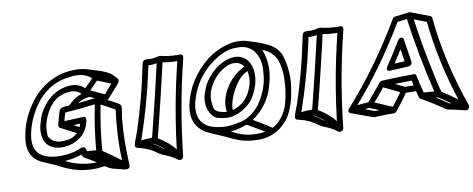

<svg xmlns="http://www.w3.org/2000/svg" viewBox="-63 -992 3228 1309"><g transform="rotate(-10 1550.5 -337.5)"><path d="M668 -504.9Q696.3 -536.6 724.1 -568.8Q677.7 -588.4 630.4 -606Q602.5 -576.7 574.7 -548.3Q622.1 -527.3 668 -504.9ZM327.6 -240.2Q337.9 -240.2 368.7 -243.7Q399.4 -247.1 434.6 -277.3Q386.2 -303.2 335.9 -328.1Q327.6 -331.5 322.8 -335.9Q318.4 -339.4 318.4 -346.2Q318.4 -347.2 318.6 -351.3Q318.8 -355.5 320.3 -363.3Q322.3 -373 325.7 -383.3Q329.1 -393.6 342.3 -442.4Q350.6 -470.2 389.2 -470.2Q400.9 -470.2 408.2 -471.7Q418.5 -472.7 432.6 -488.3Q464.4 -519.5 512.2 -535.6Q485.4 -563.5 443.4 -563.5Q393.6 -563.5 351.1 -540.5Q312 -516.6 286.6 -478.5Q250.5 -424.3 238.3 -368.7Q233.9 -346.7 233.9 -317.4Q233.9 -314.5 234.1 -296.6Q234.4 -278.8 265.6 -255.4Q291 -240.2 327.6 -240.2ZM459.5 -314.5Q464.4 -325.7 467.3 -337.4L419.9 -335ZM476.6 -477.1Q535.6 -482.9 595.7 -490.7L562 -505.9Q517.6 -502.9 476.6 -477.1ZM543 -138.7Q556.2 -293.5 587.9 -449.7Q482.9 -436.5 382.8 -429.7Q377 -428.7 366.7 -381.8Q365.2 -375.5 364.3 -372.6Q492.7 -378.9 498 -378.9Q504.4 -378.9 509.3 -373Q513.2 -367.2 513.2 -358.9Q513.2 -354 512.2 -348.6Q499.5 -289.6 458.5 -250Q398.9 -199.7 319.8 -199.7Q245.6 -199.7 210 -250Q191.4 -284.2 191.4 -324.7Q191.4 -344.7 195.8 -366.2Q197.8 -375.5 210.7 -419.2Q223.6 -462.9 273.4 -522Q331.5 -585 411.6 -601.1Q431.2 -605 449.7 -605Q504.4 -605 543.5 -568.8Q583 -609.4 585 -610.4Q597.7 -622.1 599.1 -626V-626.5Q599.1 -634.3 570.3 -648.9Q537.6 -666 489.7 -666Q468.8 -666 446.8 -662.1Q322.8 -648.9 233.4 -549.3Q151.9 -449.7 127.4 -335.4Q123 -314.5 120.6 -293Q120.1 -284.2 120.1 -276.4Q120.1 -143.6 301.8 -143.6Q349.1 -143.6 399.4 -156.2Q406.7 -158.2 417.5 -162.6Q443.8 -174.8 459 -174.8Q472.2 -174.8 476.1 -158.7Q478 -144.5 485.8 -143.6Q502 -143.6 543 -138.7ZM517.6 -56.6 533.2 -57.1Q484.4 -88.4 470.7 -94.7Q446.8 -106 441.9 -121.1Q439.5 -127.4 436 -127.4Q432.6 -127.4 419.9 -122.1Q371.1 -107.4 320.3 -104.5Q409.2 -58.6 517.6 -56.6ZM704.6 -41.5Q703.1 -78.1 703.1 -114.7Q703.1 -247.6 721.2 -381.3V-382.8Q721.2 -391.6 710.4 -396.5L705.1 -398.9Q667 -421.9 626.5 -441.4Q596.7 -293 583.5 -127.9Q646 -86.9 704.6 -41.5ZM723.6 24.4Q720.2 24.4 712.4 23.4Q697.8 21 693.4 18.6Q669.4 12.2 644.5 6.3Q614.7 0 591.8 -17.1Q585.4 -22 580.6 -22.5Q575.2 -22.5 565.4 -21Q534.2 -16.1 505.9 -16.1Q392.1 -16.1 291 -69.3Q256.3 -87.9 172.9 -122.6Q79.1 -161.1 78.1 -267.1Q80.1 -303.7 87.9 -339.8Q114.7 -467.3 211.9 -580.1Q333.5 -705.1 498 -705.1Q551.8 -705.1 599.1 -687.5Q616.7 -681.6 634.8 -676.3Q683.6 -663.1 725.1 -640.6Q742.2 -628.9 755.4 -613.3L761.2 -607.9Q776.9 -593.3 776.9 -582Q776.9 -580.6 776.4 -579.1Q770.5 -560.1 743.7 -534.7Q727.1 -516.1 716.3 -503.4Q699.2 -480.5 679.7 -463.9L734.9 -433.6Q761.7 -421.4 764.6 -407.7Q765.1 -403.8 765.1 -399.4Q765.1 -381.8 760.3 -360.8Q757.3 -345.7 755.9 -334Q745.6 -241.7 745.6 -136.7Q745.6 -86.4 748 -32.7Q748.5 -13.7 748.5 -2.9Q748.5 7.3 748 9.3Q744.6 24.4 723.6 24.4Z M857.4 -152.3Q886.7 -156.7 915 -156.7H927.2Q933.6 -156.7 935.1 -163.6L936.5 -172.4L940.9 -188Q945.8 -208 950.7 -227.5Q994.1 -398.9 1052.2 -651.9Q1028.8 -647.5 1006.3 -647.5L994.1 -647.9L988.3 -620.1Q938.5 -385.3 857.4 -152.3ZM1085.4 -50.3Q1110.4 -265.6 1156.2 -481.4Q1173.3 -562 1193.4 -642.6H1184.6Q1137.2 -642.6 1092.8 -651.9Q1050.8 -468.8 1005.9 -286.1Q983.9 -197.3 978.5 -177.7L970.7 -147Q1040 -106.9 1085.4 -50.3ZM937.5 -114.7 931.6 -115.2Q956.5 -102.1 979 -85Q992.2 -72.8 1007.3 -66.9Q980.5 -89.8 949.2 -107.9L944.8 -110.4Q942.4 -111.3 940.9 -112.8L939 -113.8ZM1095.2 25.4Q1090.3 25.4 1085.9 22.9L1071.3 13.2Q1039.6 -9.3 1003.4 -22.9Q979 -31.2 957.5 -45.9Q904.3 -87.4 840.3 -102.5L833.5 -104Q808.1 -107.4 808.1 -123V-126Q814 -153.3 825.7 -181.6Q831.5 -196.3 836.9 -210.4Q882.3 -347.2 919.9 -498Q936 -565.9 953.1 -646Q954.1 -653.8 955.6 -662.1Q961.4 -689.5 983.9 -690.4Q992.2 -690.4 999.3 -689.5Q1006.3 -688.5 1016.6 -688.5Q1038.6 -688.5 1056.6 -693.4Q1072.3 -697.8 1079.6 -697.8Q1084 -697.8 1087.4 -696.8Q1142.6 -683.1 1202.1 -683.1H1217.3Q1236.3 -682.6 1237.3 -670.4Q1237.8 -668 1237.8 -665Q1237.8 -658.2 1235.8 -650.4L1232.9 -639.2Q1215.3 -569.8 1196.8 -481.9Q1162.1 -318.4 1139.6 -155.8Q1125.5 -53.7 1121.1 -4.9L1119.1 6.3Q1117.7 11.7 1113.8 16.6Q1105.5 25.4 1095.2 25.4Z M1465.8 -242.7Q1463.4 -258.3 1463.4 -274.4Q1463.4 -296.4 1468.3 -318.8Q1476.6 -359.4 1501 -399.9Q1550.3 -484.4 1637.7 -526.9Q1611.3 -561.5 1569.8 -561.5Q1546.9 -561.5 1520 -550.8Q1449.2 -517.1 1407.7 -449.2Q1384.8 -412.1 1377.4 -376.5Q1374 -361.8 1374 -343.8Q1374 -323.2 1380.1 -286.6Q1386.2 -250 1465.8 -242.7ZM1508.8 -247.6Q1591.3 -272.5 1629.4 -347.2Q1646 -378.9 1652.8 -410.2Q1657.2 -430.2 1657.2 -450.2Q1657.2 -471.2 1652.3 -492.2Q1605 -470.7 1570.8 -420.4Q1525.4 -353 1510.7 -285.6Q1507.8 -270.5 1507.8 -259.3Q1507.8 -252.9 1508.8 -247.6ZM1463.9 -202.1Q1443.8 -202.1 1401.4 -211.9Q1358.9 -221.7 1335.9 -287.1Q1329.6 -309.1 1329.6 -332.5Q1329.6 -351.6 1334 -371.6Q1337.4 -389.2 1353.3 -429.9Q1369.1 -470.7 1416.5 -521Q1474.6 -581.1 1548.8 -598.1Q1566.4 -602.1 1582 -602.1Q1634.8 -602.1 1670.9 -559.6Q1698.7 -518.6 1698.7 -463.4Q1698.7 -438 1692.9 -409.2Q1685.5 -373.5 1658.9 -321.3Q1632.3 -269 1562 -228.5Q1511.7 -202.1 1463.9 -202.1ZM1445.3 -145.5Q1484.9 -145.5 1549.8 -159.7Q1614.7 -173.8 1678.2 -247.1Q1732.4 -322.8 1750 -405.3Q1756.8 -437.5 1758.3 -470.7Q1759.8 -484.4 1759.8 -497.1Q1759.8 -567.9 1719.2 -620.6Q1679.7 -662.1 1616.7 -662.1Q1613.3 -662.1 1577.9 -660.9Q1542.5 -659.7 1479.5 -627Q1319.8 -532.2 1270 -362.3Q1265.6 -348.6 1262.7 -335Q1257.8 -312.5 1257.8 -291.5Q1257.8 -257.3 1270 -225.6Q1299.3 -171.4 1362.3 -156.7Q1402.3 -145.5 1445.3 -145.5ZM1640.6 -59.1Q1669.9 -59.1 1700.7 -64Q1675.8 -79.6 1650.4 -93.8Q1619.1 -110.8 1590.3 -129.9Q1586.9 -131.8 1582.5 -131.8Q1575.2 -131.8 1553.2 -123.5Q1544.9 -120.1 1539.6 -118.7Q1503.4 -108.9 1468.3 -106Q1484.4 -99.1 1500 -90.8Q1564.9 -59.1 1640.6 -59.1ZM1754.9 -81.5Q1765.1 -84.5 1782.7 -99.6L1785.2 -101.1Q1846.7 -154.3 1867.2 -231.4Q1872.1 -250 1876 -268.1Q1888.2 -325.2 1889.6 -376.5Q1891.1 -395 1891.1 -412.6Q1891.1 -470.2 1874.5 -522.9Q1847.7 -590.8 1777.3 -616.2Q1800.8 -557.6 1800.8 -493.2Q1800.8 -453.6 1792 -411.6Q1787.6 -391.6 1781.2 -370.6Q1747.6 -239.7 1630.9 -157.7Q1683.6 -127.9 1754.9 -81.5ZM1655.3 -18.1H1645.5Q1572.8 -18.1 1513.2 -39.1Q1479.5 -51.3 1430.7 -75.7Q1404.3 -87.9 1377.4 -99.1Q1338.4 -115.2 1300.8 -133.8Q1216.8 -184.1 1216.8 -280.3Q1216.8 -306.2 1223.1 -335.4Q1260.3 -506.3 1407.2 -624.5Q1473.6 -674.3 1551.3 -694.3Q1587.4 -703.6 1620.6 -703.6Q1660.2 -703.6 1696.8 -690.9L1709.5 -686.5Q1770.5 -669.9 1825.9 -642.3Q1881.3 -614.7 1907.7 -559.1Q1932.1 -482.4 1932.1 -404.3Q1932.1 -350.6 1920.4 -295.9Q1918.5 -282.2 1915.5 -268.1Q1905.3 -219.7 1881.3 -166.3Q1857.4 -112.8 1801.8 -67.9Q1733.4 -19 1655.3 -18.1Z M1965.8 -152.3Q1995.1 -156.7 2023.4 -156.7H2035.6Q2042 -156.7 2043.5 -163.6L2044.9 -172.4L2049.3 -188Q2054.2 -208 2059.1 -227.5Q2102.5 -398.9 2160.6 -651.9Q2137.2 -647.5 2114.7 -647.5L2102.5 -647.9L2096.7 -620.1Q2046.9 -385.3 1965.8 -152.3ZM2193.8 -50.3Q2218.8 -265.6 2264.6 -481.4Q2281.7 -562 2301.8 -642.6H2293Q2245.6 -642.6 2201.2 -651.9Q2159.2 -468.8 2114.3 -286.1Q2092.3 -197.3 2086.9 -177.7L2079.1 -147Q2148.4 -106.9 2193.8 -50.3ZM2045.9 -114.7 2040 -115.2Q2064.9 -102.1 2087.4 -85Q2100.6 -72.8 2115.7 -66.9Q2088.9 -89.8 2057.6 -107.9L2053.2 -110.4Q2050.8 -111.3 2049.3 -112.8L2047.4 -113.8ZM2203.6 25.4Q2198.7 25.4 2194.3 22.9L2179.7 13.2Q2147.9 -9.3 2111.8 -22.9Q2087.4 -31.2 2065.9 -45.9Q2012.7 -87.4 1948.7 -102.5L1941.9 -104Q1916.5 -107.4 1916.5 -123V-126Q1922.4 -153.3 1934.1 -181.6Q1939.9 -196.3 1945.3 -210.4Q1990.7 -347.2 2028.3 -498Q2044.4 -565.9 2061.5 -646Q2062.5 -653.8 2064 -662.1Q2069.8 -689.5 2092.3 -690.4Q2100.6 -690.4 2107.7 -689.5Q2114.7 -688.5 2125 -688.5Q2147 -688.5 2165 -693.4Q2180.7 -697.8 2188 -697.8Q2192.4 -697.8 2195.8 -696.8Q2251 -683.1 2310.5 -683.1H2325.7Q2344.7 -682.6 2345.7 -670.4Q2346.2 -668 2346.2 -665Q2346.2 -658.2 2344.2 -650.4L2341.3 -639.2Q2323.7 -569.8 2305.2 -481.9Q2270.5 -318.4 2248 -155.8Q2233.9 -53.7 2229.5 -4.9L2227.5 6.3Q2226.1 11.7 2222.2 16.6Q2213.9 25.4 2203.6 25.4Z M2648.9 -368.2 2719.2 -371.6 2706.1 -457Q2668.9 -397.9 2648.9 -368.2ZM2608.9 -325.7Q2597.7 -325.7 2592.8 -334.5Q2590.8 -338.4 2590.8 -342.3Q2590.8 -344.2 2591.3 -345.7Q2592.3 -350.1 2595.2 -354.5Q2646.5 -429.7 2701.2 -521Q2709.5 -534.2 2723.6 -534.2Q2736.8 -533.7 2739.7 -521.5Q2752.4 -436.5 2764.6 -359.9V-357.4Q2764.6 -355 2764.2 -352.5Q2763.2 -347.2 2758.8 -341.8Q2751 -333.5 2740.7 -332.5Q2669.4 -329.1 2608.9 -325.7ZM2461.9 -72.8 2491.2 -74.2 2427.2 -100.1 2395.5 -97.7ZM2586.4 -80.1Q2621.6 -124 2653.3 -169.4Q2585.9 -202.6 2543.9 -222.2Q2510.3 -179.2 2467.8 -130.9Q2527.3 -106.4 2586.4 -80.1ZM2751.5 -198.7 2744.1 -233.9Q2652.3 -232.4 2626.5 -231.4Q2653.8 -218.8 2691.4 -199.7ZM2350.6 -133.3Q2385.3 -137.2 2427.2 -140.1Q2477.1 -195.8 2524.9 -257.8Q2532.2 -267.1 2543.9 -268.1Q2646 -273.4 2765.6 -274.4Q2778.3 -274.4 2782.2 -261.7Q2794.4 -198.2 2810.1 -140.1Q2849.1 -137.2 2882.8 -133.8Q2818.4 -402.8 2784.7 -652.8Q2752.4 -648.4 2718.3 -644.5Q2546.9 -357.4 2350.6 -133.3ZM2984.4 -33.2 2945.3 -60.5 2900.9 -89.8 2885.7 -91.8Q2919.9 -69.8 2968.8 -36.6ZM3035.2 -51.8Q2942.9 -334 2915.5 -609.9L2829.6 -642.1Q2844.7 -540.5 2857.4 -466.3Q2877 -355.5 2909.2 -208.5Q2918.5 -166 2930.2 -124Q2986.3 -87.9 3035.2 -51.8ZM3074.7 30.3 3069.8 29.8Q3012.2 14.2 2949.7 2.9Q2945.8 2 2943.4 0Q2860.8 -57.1 2779.8 -103Q2779.3 -103.5 2778.1 -104Q2776.9 -104.5 2774.7 -107.4Q2772.5 -110.4 2760.7 -157.7Q2731 -158.7 2690.9 -158.7Q2648.4 -98.1 2606.9 -47.4Q2597.7 -34.7 2585 -34.7L2549.8 -35.2Q2506.8 -35.2 2451.2 -32.2Q2446.8 -32.2 2443.4 -33.2Q2368.7 -61.5 2292.5 -88.4Q2288.1 -91.3 2284.7 -95.7Q2284.2 -96.7 2283.7 -96.7Q2282.7 -99.6 2282.7 -103.5Q2282.7 -106 2283.2 -108.9Q2284.2 -109.4 2285.9 -113Q2287.6 -116.7 2288.1 -117.4Q2288.6 -118.2 2289.1 -119.1Q2505.4 -358.9 2690.4 -670.9Q2697.8 -682.1 2710.4 -683.6Q2765.6 -689.5 2804.2 -695.8L2812 -695.3Q2812.5 -694.3 2946.3 -644.5Q2954.6 -641.1 2956.1 -631.3Q2985.4 -322.3 3098.6 0L3099.1 0.5L3098.6 1Q3098.6 2 3099.1 2.4Q3099.1 5.9 3098.1 11.7Q3096.7 18.6 3090.3 23.9Q3085.9 30.3 3074.7 30.3Z"/></g></svg>

Font: Third Street
Style: Regular
Weight: 400
Designer: GGBotNet
Foundry: GGBotNet
Version: 0.90